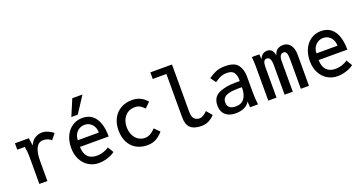

<svg xmlns="http://www.w3.org/2000/svg" viewBox="-41 -1537 4282 2268"><g transform="rotate(-20 2100.0 -403.0)"><path d="M170 -300.5Q170 -372 167 -403.8Q164 -435.5 158 -469.5H63V-550H238L251 -453.5Q274.5 -510.5 317 -535.8Q359.5 -561 405.5 -561Q439.5 -561 479.8 -544Q520 -527 544 -503.5L487.5 -433Q472.5 -448.5 446.8 -459.8Q421 -471 386.5 -471Q330 -471 300.2 -415.2Q270.5 -359.5 270.5 -247.5V0H169.5Z M668 -271.5Q668 -355.5 699 -421Q730 -486.5 785.2 -523Q840.5 -559.5 910.5 -559.5Q1018.5 -559.5 1074.8 -478Q1131 -396.5 1131 -247H770Q771.5 -165 810.8 -123Q850 -81 921 -81Q969.5 -81 1012.8 -96.2Q1056 -111.5 1077 -129.5L1121 -55.5Q1101.5 -39.5 1068.8 -24.5Q1036 -9.5 996.2 -0.2Q956.5 9 918 9Q849 9 792 -24.8Q735 -58.5 701.5 -122.2Q668 -186 668 -271.5ZM909.5 -474Q872.5 -474 841.5 -456Q810.5 -438 792 -405.2Q773.5 -372.5 773.5 -330H1037.5Q1037.5 -372 1020.8 -404.8Q1004 -437.5 975 -455.8Q946 -474 909.5 -474ZM795 -613.5 881.5 -818.5H1009.5L875.5 -613.5Z M1264.5 -274.5Q1264.5 -360 1298.5 -424Q1332.5 -488 1393.8 -522.8Q1455 -557.5 1534.5 -557.5Q1598 -557.5 1644.8 -532.5Q1691.5 -507.5 1720 -470L1655.5 -407Q1629 -435.5 1602.2 -451.2Q1575.5 -467 1536 -467Q1487.5 -467 1449.2 -443.2Q1411 -419.5 1389.8 -376.2Q1368.5 -333 1368.5 -277.5Q1368.5 -220.5 1389.8 -176.5Q1411 -132.5 1448 -108.2Q1485 -84 1529.5 -84Q1568 -84 1601.8 -104.2Q1635.5 -124.5 1663 -155L1726 -92Q1689 -48.5 1642.2 -20.8Q1595.5 7 1527 7Q1450.5 7 1391 -26.2Q1331.5 -59.5 1298 -123.2Q1264.5 -187 1264.5 -274.5Z M2024 -162.5V-707.5H1852.5V-790H2124.5V-191.5Q2124.5 -134 2149.2 -107.2Q2174 -80.5 2212.5 -80.5Q2259 -80.5 2312.5 -136L2372.5 -65.5Q2343 -32.5 2300.8 -10.2Q2258.5 12 2207 12Q2113.5 12 2068.8 -29.2Q2024 -70.5 2024 -162.5Z M2462.5 -149Q2462.5 -254.5 2545.5 -293.5Q2628.5 -332.5 2750 -332.5H2809.5V-357.5Q2809.5 -402 2786.5 -438.5Q2763.5 -475 2695 -475Q2664.5 -475 2638 -466.8Q2611.5 -458.5 2592 -447.2Q2572.5 -436 2542.5 -416L2494 -483.5Q2540 -517.5 2588.2 -537.5Q2636.5 -557.5 2705.5 -557.5Q2825.5 -557.5 2867 -498Q2908.5 -438.5 2908.5 -358V-156.5Q2908.5 -89.5 2918 0H2818.5Q2816.5 -21.5 2814.5 -56.5L2813.5 -73Q2788 -29.5 2741.2 -9.8Q2694.5 10 2638 10Q2583 10 2543.5 -9Q2504 -28 2483.2 -63.8Q2462.5 -99.5 2462.5 -149ZM2809 -255.5 2771 -256.5Q2697 -256.5 2651.2 -246Q2605.5 -235.5 2583.8 -213Q2562 -190.5 2562 -153.5Q2562 -108.5 2589.2 -87.5Q2616.5 -66.5 2663.5 -66.5Q2739 -66.5 2774 -117Q2809 -167.5 2809 -255.5Z M3041 -550H3134.5L3140 -488.5Q3154.5 -524 3178 -541.5Q3201.5 -559 3235 -559Q3306 -559 3320 -468Q3332.5 -518 3363.2 -538Q3394 -558 3436.5 -558Q3471 -558 3498.8 -539Q3526.5 -520 3542.8 -482Q3559 -444 3559 -390V0H3456.5V-373.5Q3456.5 -426.5 3445.8 -450.2Q3435 -474 3410 -474Q3355.5 -474 3355.5 -381.5V0H3252.5V-373.5Q3252.5 -474 3199 -474Q3175 -474 3163 -453Q3151 -432 3151 -381.5V0H3047.5V-427Q3047.5 -475.5 3041 -550Z M3668 -271.5Q3668 -355.5 3699 -421Q3730 -486.5 3785.2 -523Q3840.5 -559.5 3910.5 -559.5Q4018.5 -559.5 4074.8 -478Q4131 -396.5 4131 -247H3770Q3771.5 -165 3810.8 -123Q3850 -81 3921 -81Q3969.5 -81 4012.8 -96.2Q4056 -111.5 4077 -129.5L4121 -55.5Q4101.5 -39.5 4068.8 -24.5Q4036 -9.5 3996.2 -0.2Q3956.5 9 3918 9Q3849 9 3792 -24.8Q3735 -58.5 3701.5 -122.2Q3668 -186 3668 -271.5ZM3909.5 -474Q3872.5 -474 3841.5 -456Q3810.5 -438 3792 -405.2Q3773.5 -372.5 3773.5 -330H4037.5Q4037.5 -372 4020.8 -404.8Q4004 -437.5 3975 -455.8Q3946 -474 3909.5 -474Z"/></g></svg>

Font: JuliaMono Medium
Style: Regular
Weight: 500
Monospace: yes
Designer: cormullion
Foundry: corm
Version: Version 0.054; ttfautohint (v1.8.4)